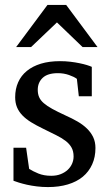

<svg xmlns="http://www.w3.org/2000/svg" viewBox="-20 -740 438 772"><path d="M363.8 -145Q363.8 -108.4 350.6 -79.1Q337.4 -49.8 313 -29.5Q288.6 -9.3 252.9 1.5Q217.3 12.2 172.9 12.2Q149.9 12.2 128.2 9.5Q106.4 6.8 88.1 2.7Q69.8 -1.5 55.7 -5.9Q41.5 -10.3 34.2 -13.2V-146H85L97.2 -61Q112.3 -51.3 134.5 -42.2Q156.7 -33.2 186 -33.2Q207.5 -33.2 224.1 -39.8Q240.7 -46.4 252.2 -57.1Q263.7 -67.9 269.8 -81.8Q275.9 -95.7 275.9 -110.8Q275.9 -131.8 267.6 -146.7Q259.3 -161.6 243.7 -173.6Q228 -185.5 205.3 -196.8Q182.6 -208 153.8 -222.2Q126.5 -235.4 105.5 -248.3Q84.5 -261.2 70.1 -276.1Q55.7 -291 48.3 -308.8Q41 -326.7 41 -349.1Q41 -382.3 53 -409.2Q64.9 -436 87.9 -454.8Q110.8 -473.6 144.3 -483.9Q177.7 -494.1 221.2 -494.1Q243.2 -494.1 263.2 -491.7Q283.2 -489.3 299.8 -485.8Q316.4 -482.4 329.1 -478.5Q341.8 -474.6 349.1 -471.2V-353H296.9L289.1 -422.9Q278.3 -431.2 257.3 -438.5Q236.3 -445.8 212.9 -445.8Q171.4 -445.8 151.6 -427Q131.8 -408.2 131.8 -378.9Q131.8 -361.8 137.5 -349.1Q143.1 -336.4 156 -325.2Q168.9 -314 190.2 -302.2Q211.4 -290.5 243.2 -275.9Q269.5 -264.2 291.5 -251.5Q313.5 -238.8 329.6 -223.1Q345.7 -207.5 354.7 -188.5Q363.8 -169.4 363.8 -145ZM312 -550.8 209 -649.9 105 -550.8H44.9L170.9 -720.2H246.1L372.1 -550.8Z"/></svg>

Font: Charis SIL
Style: Regular
Weight: 400
Foundry: SIL International
Version: Version 4.112